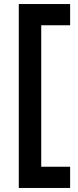

<svg xmlns="http://www.w3.org/2000/svg" viewBox="-20 -750 386 950"><path d="M73 180V-730H327V-625H184V75H327V180Z"/></svg>

Font: MuseoModerno Thin Medium
Style: Regular
Weight: 500
Version: Version 1.003